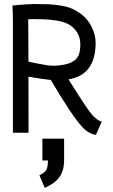

<svg xmlns="http://www.w3.org/2000/svg" viewBox="-20 -656 558 949"><path d="M189.5 29.3H296.9V134.3Q296.9 187.5 273.7 219.2Q250.5 251 201.2 272.5L174.8 210.4Q198.7 199.2 207.8 185.3Q216.8 171.4 216.8 137.2H189.5ZM318.4 -263.7Q321.3 -259.3 341.8 -227.1Q362.3 -194.8 370.4 -182.1Q378.4 -169.4 394 -145.8Q409.7 -122.1 420.2 -107.9Q430.7 -93.8 438.5 -84.5Q439.5 -83.5 444.3 -79.1Q449.2 -74.7 452.4 -72Q455.6 -69.3 460.7 -65.4Q465.8 -61.5 471.4 -58.8Q477.1 -56.2 482.9 -54.7L454.1 10.7Q433.6 7.8 414.8 -4.4Q396 -16.6 382.8 -32.7Q335.9 -84 231 -260.7Q193.4 -264.6 120.6 -276.9L121.1 0H43.9V-543.5Q43.9 -591.8 41.5 -628.9Q118.2 -636.2 147.9 -636.2Q189.5 -636.2 217 -635Q244.6 -633.8 275.9 -629.2Q307.1 -624.5 329.1 -616Q351.1 -607.4 372.8 -592.5Q394.5 -577.6 412.1 -556.2Q430.2 -533.7 441.4 -503.7Q452.6 -473.6 452.6 -443.8Q452.6 -285.6 318.4 -263.7ZM377 -437Q377 -480 349.1 -511.7Q325.2 -539.6 279.8 -550.5Q234.4 -561.5 150.4 -561.5Q133.8 -561.5 119.6 -561L120.6 -351.1Q132.8 -348.6 162.6 -342.5Q192.4 -336.4 210.9 -333.7Q229.5 -331.1 247.6 -331.1Q259.8 -331.1 271.5 -332.5Q299.8 -335.9 317.4 -341.6Q335 -347.2 349.6 -358.4Q364.3 -369.6 370.6 -388.7Q377 -407.7 377 -437Z"/></svg>

Font: Fantasque Sans Mono
Style: Regular
Weight: 400
Monospace: yes
Designer: Jany Belluz
Version: Version 1.8.0 ; ttfautohint (v1.8.2)